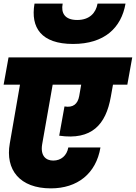

<svg xmlns="http://www.w3.org/2000/svg" viewBox="-24 -1056 748 1057"><path d="M378 -814C551 -814 644 -903 667 -1036H513C504 -985 469 -946 401 -946C332 -946 311 -985 321 -1036H166C143 -903 204 -814 378 -814ZM-4 -590H86L30 -267C4 -121 85 -19 256 -19C402 -19 505 -100 529 -244H352C344 -199 312 -172 269 -172C227 -172 198 -200 208 -261L266 -590H423L412 -527C404 -483 378 -462 331 -470L302 -309C481 -283 559 -370 586 -523L598 -590H677L704 -740H23Z"/></svg>

Font: SVN-Poppins ExtraBold
Style: Italic
Weight: 800
Italic angle: -10°
Designer: Ninad Kale (Devanagari), Jonny Pinhorn (Latin)
Foundry: Indian Type Foundry
Version: Version 3.002 2017